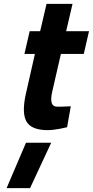

<svg xmlns="http://www.w3.org/2000/svg" viewBox="-20 -659 479 990"><path d="M294 -381 249 -185Q232 -109 274 -109Q285 -109 297 -109Q309 -109 320 -110Q332 -110 345 -111L326 -3Q307 1 289 5Q273 8 256 10Q239 12 226 12Q142 12 116.5 -32.5Q91 -77 114 -178L160 -381H106L133 -498H187L220 -639H354L321 -498H439L412 -381ZM114 77H244L135 311H14Z"/></svg>

Font: Panefresco 999wt
Style: Italic
Weight: 900
Version: Version 1.001